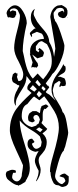

<svg xmlns="http://www.w3.org/2000/svg" viewBox="-20 -743 308 760"><path d="M104 -598 98 -609 100 -615 116 -630 117 -629 121 -631Q102 -647 102 -675Q102 -698 118 -708Q113 -696 113 -689Q113 -682 120 -670Q127 -658 127 -657Q137 -643 157 -620Q174 -600 175 -577Q191 -550 194 -518Q199 -548 199 -550Q199 -554 197 -568Q179 -671 179 -676Q183 -710 208 -721L224 -723Q233 -719 243 -711L247 -701V-691Q247 -688 245 -682L238 -673L229 -671Q227 -672 224.5 -672.5Q222 -673 221 -673.5Q220 -674 218 -675Q216 -676 215 -676.5Q214 -677 213 -678.5Q212 -680 211 -682Q210 -684 209 -687L212 -694L225 -700H230L233 -693L234 -697Q234 -712 218 -712Q214 -712 205 -709L193 -694L192 -688Q194 -674 194 -670L196 -668L198 -660Q206 -654 220.5 -611.5Q235 -569 235 -562Q235 -534 218 -497Q201 -460 187 -450Q183 -442 172.5 -428.5Q162 -415 161 -413L169 -403L171 -404L175 -397L161 -379Q163 -375 169 -372Q175 -369 177 -367L199 -346H200Q184 -365 184 -388Q184 -419 205.5 -448Q227 -477 231 -490Q232 -483 239 -480L240 -471Q240 -458 228 -452Q216 -446 209 -439H219L235 -433Q240 -426 241 -412L239 -404Q226 -400 224 -404L216 -398L215 -403L220 -418L214 -423L196 -411Q189 -392 189 -384L193 -363Q197 -357 205 -344.5Q213 -332 219 -321Q225 -310 228 -299Q238 -292 244 -257Q250 -222 250 -218Q250 -208 238 -163Q235 -154 234 -153L232 -146Q222 -139 210 -97Q198 -55 198 -46Q198 -36 207 -25.5Q216 -15 226 -14Q228 -15 233.5 -20Q239 -25 239 -27L236 -35L232 -40L216 -45V-47Q226 -56 237 -56Q239 -55 252 -45V-27Q252 -23 249 -14L242 -7L236 -5Q230 -3 227 -3L222 -4L213 -9L201 -11L193 -17Q180 -39 180 -61L178 -63V-69Q178 -86 190 -127Q213 -205 213 -238Q213 -273 195 -303Q174 -338 155 -362L136 -346L115 -361Q112 -360 101 -347Q90 -334 88 -331Q66 -322 66 -282Q66 -267 78 -255.5Q90 -244 106 -240L124 -246L125 -249L133 -254L138 -270L134 -281L128 -287L125 -288Q112 -288 112 -276L118 -264L110 -259H106L95 -263Q91 -267 91 -277Q91 -286 97 -295L109 -303H124L138 -295Q140 -305 140 -308Q140 -315 144 -320V-323L162 -330L172 -323Q166 -316 160 -311L157 -313Q149 -307 149 -289V-267L144 -256Q155 -244 167 -233Q165 -228 157 -222Q149 -216 148 -215Q165 -200 165 -181Q165 -170 162 -161Q159 -152 156.5 -148Q154 -144 147.5 -136Q141 -128 138 -125Q133 -118 133 -108Q133 -100 137 -89Q141 -78 141 -71Q141 -48 124 -25L123 -28Q133 -49 133 -67Q118 -94 118 -106Q118 -121 133 -145L120 -142Q89 -149 89 -173Q89 -194 107 -194L116 -183Q116 -178 111.5 -177.5Q107 -177 107 -171Q114 -154 123 -154Q132 -154 142 -164L145 -181L138 -203Q125 -216 106 -227Q76 -244 58 -266V-264Q58 -233 78 -170.5Q98 -108 98 -78Q98 -54 87 -37Q87 -34 84 -32L80 -23L62 -12V-11L60 -12Q53 -9 55 -7L51 -10Q41 -10 25 -21.5Q9 -33 7 -38Q3 -45 3 -53Q3 -59 7 -64Q22 -71 29 -71Q36 -71 42 -68Q44 -64 42 -59H32Q28 -49 28 -42Q28 -36 34 -30.5Q40 -25 47 -25Q51 -25 54.5 -27.5Q58 -30 59.5 -32Q61 -34 63.5 -39.5Q66 -45 66 -46Q66 -54 68.5 -67Q71 -80 71 -88V-89Q69 -95 44 -148.5Q19 -202 19 -227Q19 -276 45 -312Q62 -336 105 -375L89 -389L88 -395Q88 -407 103 -419L85 -442Q85 -415 69 -392Q55 -371 47 -354Q41 -341 43 -324Q36 -331 36 -345Q36 -368 49 -388L50 -391L57 -403L52 -407L50 -406Q46 -410 39.5 -413Q33 -416 30.5 -419.5Q28 -423 27 -433L31 -449L40 -456L46 -452L49 -453V-445L47 -439Q52 -423 53 -422Q72 -422 72 -450Q72 -463 54 -499Q36 -530 36 -553Q36 -577 47.5 -620Q59 -663 59 -680L58 -686L50 -703Q43 -710 35 -710L25 -708Q19 -704 19 -701L20 -697L30 -702L41 -699Q44 -698 44 -693V-684L41 -681Q41 -672 29 -672L16 -675Q14 -672 10 -676L6 -690Q6 -700 17 -711Q28 -722 39 -722Q57 -722 71.5 -697.5Q86 -673 86 -651Q70 -581 70 -541Q71 -538 74.5 -521.5Q78 -505 79 -499.5Q80 -494 84 -481Q88 -468 91 -461.5Q94 -455 99 -446.5Q104 -438 110 -432L129 -452Q146 -433 151 -429Q165 -445 176 -464Q185 -479 185 -501Q185 -536 166 -568L146 -580Q141 -580 137 -577.5Q133 -575 131.5 -573Q130 -571 126.5 -566Q123 -561 122 -560V-544L132 -536L136 -543L131 -546L136 -553Q154 -541 154 -533L150 -520Q147 -518 138.5 -515.5Q130 -513 128 -512L108 -527V-526Q118 -506 129 -493L131 -483L125 -475L119 -477L116 -476L110 -478L105 -475L104 -478L109 -496L98 -530L100 -531Q99 -534 99 -540Q99 -562 115 -575.5Q131 -589 153 -589L154 -590Q152 -603 145 -610L126 -617L106 -608Q108 -599 106 -598L104 -596ZM247 -672V-674H248V-672ZM128 -427 120 -417 135 -401 142 -409ZM160 -392 151 -401H148L144 -394L154 -383L160 -390ZM134 -383 125 -370 134 -358Q137 -360 141 -365Q145 -370 146 -371ZM110 -406 98 -392 116 -380 126 -390ZM135 -239 123 -231 139 -220 149 -230Z"/></svg>

Font: Bukvitsa
Style: Regular
Weight: 500
Foundry: Ponomar Technologies, Inc.
Version: Version 1.1